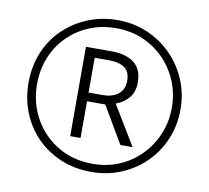

<svg xmlns="http://www.w3.org/2000/svg" viewBox="-80 -813 993 912"><g transform="rotate(10 416.0 -357.0)"><path d="M416 9Q336 9 269 -19Q202 -47 153 -96.5Q104 -146 77 -213Q50 -280 50 -357Q50 -436 77.5 -503Q105 -570 155.5 -619Q206 -668 272.5 -695.5Q339 -723 416 -723Q494 -723 560.5 -694.5Q627 -666 677 -615.5Q727 -565 755 -498.5Q783 -432 783 -357Q783 -279 755 -212.5Q727 -146 677 -96.5Q627 -47 560.5 -19Q494 9 416 9ZM416 -30Q485 -30 544 -55Q603 -80 647 -125Q691 -170 716 -229.5Q741 -289 741 -357Q741 -424 717 -483Q693 -542 649 -587.5Q605 -633 546 -658.5Q487 -684 416 -684Q346 -684 287 -659.5Q228 -635 183.5 -590.5Q139 -546 115 -486.5Q91 -427 91 -357Q91 -290 114.5 -231Q138 -172 181.5 -126.5Q225 -81 284.5 -55.5Q344 -30 416 -30ZM289 -141V-572H412Q483 -572 522 -541.5Q561 -511 561 -448Q561 -400 535.5 -371.5Q510 -343 475 -331L590 -141H531L427 -318H339V-141ZM409 -360Q453 -360 481.5 -382Q510 -404 510 -447Q510 -490 483.5 -509Q457 -528 409 -528H339V-360Z"/></g></svg>

Font: Noto Sans Lao Looped Light
Style: Regular
Weight: 300
Designer: Mark Frömberg, Ben Mitchell
Foundry: The Fontpad Ltd
Version: Version 1.002; ttfautohint (v1.8.4.7-5d5b)